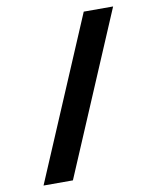

<svg xmlns="http://www.w3.org/2000/svg" viewBox="-90 -799 779 956"><g transform="rotate(-10 300.0 -321.0)"><path d="M52 88 399.5 -730H548L200.5 88Z"/></g></svg>

Font: Google Sans Code
Style: Regular
Weight: 400
Monospace: yes
Designer: Google Sans Code Authors
Foundry: Google LLC
Version: Version 6.000